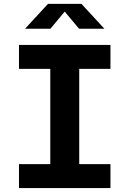

<svg xmlns="http://www.w3.org/2000/svg" viewBox="-20 -959 660 979"><path d="M236.4 0V-730H384V0ZM543.2 -730V-607.9H76.8V-730ZM76.8 -122.1H543.2V0H76.8ZM224.8 -939.4H395.2L512.2 -812.5H383L297.7 -914.5H322.3L237 -812.5H107.8Z"/></svg>

Font: Monaspace Neon Var ExtraLight
Style: Regular
Weight: 200
Designer: Riley Cran and the Lettermatic Team
Version: Version 1.200 (Monaspace Neon Var)